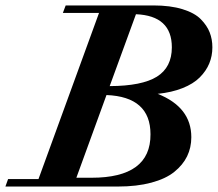

<svg xmlns="http://www.w3.org/2000/svg" viewBox="-53 -683 798 703"><path d="M-33.2 0 -23.4 -27.3H87.9L309.6 -635.7H177.2L187.5 -663.1H508.3Q570.8 -663.1 615.2 -649.4Q659.7 -635.7 682.4 -612.5Q705.1 -589.4 714.8 -564.2Q724.6 -539.1 724.6 -509.8Q724.6 -478 713.1 -450.4Q701.7 -422.9 678.2 -399.4Q654.8 -376 615.5 -360.4Q576.2 -344.7 524.4 -339.4Q647.5 -290.5 647.5 -180.7Q647.5 -142.6 632.1 -110.8Q616.7 -79.1 585.2 -53.7Q553.7 -28.3 501 -14.2Q448.2 0 378.4 0ZM576.2 -509.8Q576.2 -625.5 444.8 -630.9L348.6 -367.7Q466.8 -368.2 521.5 -402.3Q576.2 -436.5 576.2 -509.8ZM498 -191.4Q498 -328.6 336.9 -335L226.6 -32.2H282.2Q499 -32.2 498 -191.4Z"/></svg>

Font: Elstob 18pt
Style: Bold Italic
Weight: 700
Italic angle: -20°
Designer: Peter S. Baker
Version: Version 1.015